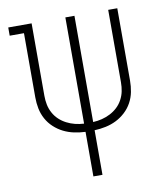

<svg xmlns="http://www.w3.org/2000/svg" viewBox="-82 -600 765 874"><g transform="rotate(-10 300.0 -162.5)"><path d="M279 205V-1Q253 -2 227 -7.5Q201 -13 178 -24.5Q155 -36 135.5 -54Q116 -72 103.5 -95Q91 -118 86 -143.5Q81 -169 81 -195V-492H15V-530H123V-195Q123 -174 127 -154Q131 -134 141 -115.5Q151 -97 166 -83Q181 -69 199.5 -59.5Q218 -50 238 -45Q258 -40 279 -39V-530H321V-39Q342 -40 362 -45Q382 -50 400.5 -59.5Q419 -69 434 -83Q449 -97 459 -115.5Q469 -134 473 -154Q477 -174 477 -195V-530H519V-195Q519 -169 514 -143.5Q509 -118 496.5 -95Q484 -72 464.5 -54Q445 -36 422 -24.5Q399 -13 373 -7.5Q347 -2 321 -1V205Z"/></g></svg>

Font: Iosevka Curly Slab XLtEx
Style: Regular
Weight: 200
Width: 7
Monospace: yes
Designer: Belleve Invis
Foundry: Belleve Invis
Version: Version 11.1.0; ttfautohint (v1.8.3)